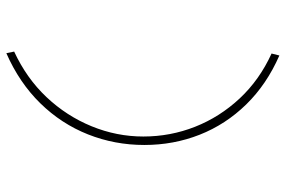

<svg xmlns="http://www.w3.org/2000/svg" viewBox="-164 -610 879 590"><g transform="rotate(90 275.0 -315.5)"><path d="M144 104 139 80Q221 42 279 -19.5Q337 -81 368.5 -158Q400 -235 400 -317Q400 -400 370 -476Q340 -552 283 -613Q226 -674 145 -711L151 -735Q240 -696 301.5 -633Q363 -570 394.5 -490Q426 -410 426 -320Q426 -229 393.5 -147Q361 -65 298 -0.5Q235 64 144 104Z"/></g></svg>

Font: Inconsolata SemiExpanded ExtraLight
Style: Regular
Weight: 200
Width: 6
Monospace: yes
Designer: Raph Levien, Cyreal, Brenton Simpson
Foundry: Raph Levien, Cyreal, Google
Version: Version 3.001; ttfautohint (v1.8.2.53-6de2)